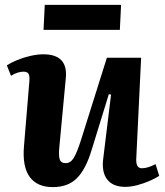

<svg xmlns="http://www.w3.org/2000/svg" viewBox="-20 -750 673 785"><path d="M8 -483Q25 -494 50.5 -504.5Q76 -515 104.5 -521.5Q133 -528 157 -528Q259 -528 249 -430L223 -153Q219 -115 224 -99Q229 -83 249 -83Q268 -83 281 -103.5Q294 -124 311 -177L417 -514H557L537 -99Q536 -62 560 -62Q572 -62 586.5 -66.5Q601 -71 616 -79L631 -31Q616 -21 592 -10.5Q568 0 541.5 7Q515 14 492 14Q442 14 418.5 -16Q395 -46 402 -101L434 -363L425 -365L355 -138Q331 -58 294.5 -21.5Q258 15 196 15Q132 15 101.5 -26.5Q71 -68 78 -152L100 -417Q102 -440 96.5 -448.5Q91 -457 76 -457Q64 -457 50.5 -452.5Q37 -448 25 -440ZM163 -730H475L470 -628H158Z"/></svg>

Font: Literata 36pt
Style: Bold Italic
Weight: 700
Italic angle: -2°
Designer: Latin by Veronika Burian and Jose Scaglione. Greek by Irene Vlachou. Cyrillic by Vera Evstafieva
Foundry: TypeTogether
Version: Version 3.002